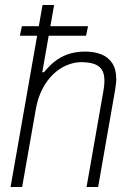

<svg xmlns="http://www.w3.org/2000/svg" viewBox="-20 -743 518 763"><path d="M22 0 149 -723H195L148 -456H155Q180 -487 206 -505Q232 -523 260 -530.5Q288 -538 318 -538Q355 -538 382.5 -527Q410 -516 426 -492Q442 -468 442 -429Q442 -419 440.5 -407.5Q439 -396 437 -383L370 0H324L391 -382Q393 -393 394 -403Q395 -413 395 -422Q395 -451 384 -467Q373 -483 352 -489.5Q331 -496 303 -496Q276 -496 247 -484.5Q218 -473 192.5 -449Q167 -425 148.5 -389.5Q130 -354 122 -307L68 0ZM59 -601 67 -639H330L322 -601Z"/></svg>

Font: Archivo SemiCondensed Thin
Style: Italic
Weight: 250
Width: 4
Italic angle: -10°
Designer: Hector Gatti
Foundry: Omnibus-Type
Version: Version 2.001